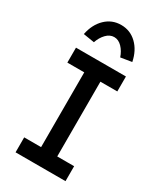

<svg xmlns="http://www.w3.org/2000/svg" viewBox="-232 -1029 941 1112"><g transform="rotate(30 239.0 -472.5)"><path d="M185 0V-700H293V0ZM72 -600V-700H406V-600ZM72 0V-100H406V0ZM396 -791 322 -779Q310 -815 286.5 -839.5Q263 -864 234 -864Q205 -864 181.5 -839.5Q158 -815 146 -779L72 -791Q86 -861 129.5 -903Q173 -945 234 -945Q295 -945 338.5 -903Q382 -861 396 -791Z"/></g></svg>

Font: Lexend
Style: Regular
Weight: 400
Designer: Thomas Jockin
Foundry: Lexend
Version: Version 1.000